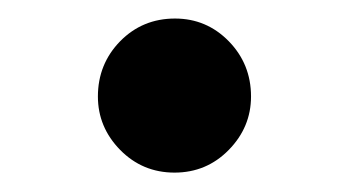

<svg xmlns="http://www.w3.org/2000/svg" viewBox="-20 -166 367 202"><path d="M83 -64.5Q83 -98.6 106.4 -122.6Q129.9 -146.5 164.1 -146.5Q197.3 -146.5 220.7 -122.6Q244.1 -98.6 244.1 -64.5Q244.1 -32.2 220.7 -8.3Q197.3 15.6 163.6 15.6Q129.9 15.6 106.4 -8.3Q83 -32.2 83 -64.5Z"/></svg>

Font: Bpmf GenRyu Min B
Style: B
Weight: 700
Foundry: But Ko
Version: Version 1.320